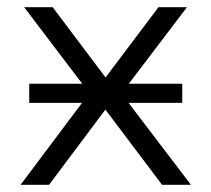

<svg xmlns="http://www.w3.org/2000/svg" viewBox="-20 -512 585 532"><path d="M37 0 241 -272 242 -235 47 -492H126L275 -294H270L419 -492H498L305 -238V-268L509 0H429L270 -211H274L116 0ZM61 -227V-280H485V-227Z"/></svg>

Font: Nunito Sans 8pt Light
Style: Regular
Weight: 300
Version: Version 3.101;gftools[0.9.27]